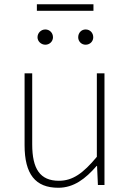

<svg xmlns="http://www.w3.org/2000/svg" viewBox="-20 -873 617 906"><path d="M255 13C328 13 383 -29 436 -90H438L442 0H473V-527H437V-133C372 -55 323 -20 258 -20C169 -20 132 -76 132 -192V-527H96V-188C96 -51 147 13 255 13ZM194 -662C214 -662 230 -678 230 -697C230 -718 214 -734 194 -734C174 -734 157 -718 157 -697C157 -678 174 -662 194 -662ZM154 -822H421V-853H154ZM384 -662C405 -662 420 -678 420 -697C420 -718 405 -734 384 -734C364 -734 349 -718 349 -697C349 -678 364 -662 384 -662Z"/></svg>

Font: Noto Sans T Chinese Thin
Style: Regular
Weight: 100
Designer: Ryoko NISHIZUKA (kana & ideographs); Paul D. Hunt (Latin, Greek & Cyrillic); Wenlong ZHANG (bopomofo); Sandoll Communica
Foundry: Adobe Systems Incorporated
Version: Version 1.000;PS 1;hotconv 1.0.78;makeotf.lib2.5.61930